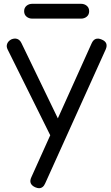

<svg xmlns="http://www.w3.org/2000/svg" viewBox="-20 -751 585 1010"><path d="M185 239Q177 239 165 234Q128 217 145 181L462 -523Q478 -559 515 -543Q552 -528 536 -491L218 213Q207 239 185 239ZM299 -19Q282 -11 268 -16.5Q254 -22 245 -38L20 -491Q12 -507 18 -521.5Q24 -536 40 -544Q57 -551 71 -546Q85 -541 93 -524L312 -71Q321 -55 318 -40.5Q315 -26 299 -19ZM150 -653Q132 -653 119.5 -663.5Q107 -674 107 -692Q107 -710 119.5 -720.5Q132 -731 150 -731H406Q424 -731 436.5 -720.5Q449 -710 449 -692Q449 -674 436.5 -663.5Q424 -653 406 -653Z"/></svg>

Font: Comfortaa Medium
Style: Regular
Weight: 500
Designer: Johan Aakerlund
Foundry: Johan Aakerlund
Version: Version 3.104; ttfautohint (v1.8.1.43-b0c9)